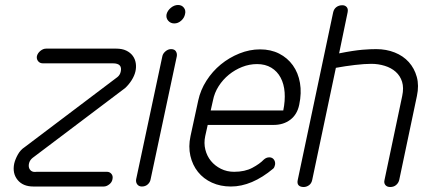

<svg xmlns="http://www.w3.org/2000/svg" viewBox="-20 -748 1701 770"><path d="M152 -494Q140 -494 133 -502.5Q126 -511 128 -523Q131 -535 142 -544Q153 -553 165 -553H446Q470 -553 486.5 -545Q503 -537 512.5 -524Q522 -511 524.5 -494.5Q527 -478 523 -461Q519 -444 508 -426.5Q497 -409 482 -395L111 -115Q101 -107 97.5 -96.5Q94 -86 96 -77Q98 -68 105.5 -62.5Q113 -57 127 -59H409Q420 -59 427 -50.5Q434 -42 431 -29Q429 -17 418 -8.5Q407 0 396 0H114Q72 0 50.5 -26.5Q29 -53 37 -92Q41 -109 51.5 -128Q62 -147 79 -158L451 -439Q461 -447 464 -460Q472 -494 433 -494Z M631 -522Q633 -533 643.5 -542Q654 -551 666 -551Q680 -551 685.5 -542Q691 -533 689 -522L584 -29Q582 -17 572.5 -8.5Q563 0 549 0Q537 0 530.5 -8.5Q524 -17 526 -29ZM648 -691Q652 -706 665.5 -717Q679 -728 694 -728Q709 -728 717.5 -717Q726 -706 722 -691Q719 -676 706.5 -665Q694 -654 679 -654Q664 -654 654.5 -665Q645 -676 648 -691Z M825 -305H1116Q1124 -344 1121.5 -377.5Q1119 -411 1105.5 -436.5Q1092 -462 1068 -476.5Q1044 -491 1011 -491Q980 -491 951 -479.5Q922 -468 898 -448.5Q874 -429 857 -402.5Q840 -376 834 -345ZM1038 -108Q1048 -117 1060 -117Q1072 -117 1078.5 -108Q1085 -99 1083 -87Q1081 -77 1076 -72Q990 0 906 0Q864 0 830 -15.5Q796 -31 774 -58.5Q752 -86 743.5 -123Q735 -160 744 -202L775 -345Q784 -387 808 -424.5Q832 -462 865.5 -489.5Q899 -517 940 -533.5Q981 -550 1023 -550Q1066 -550 1099.5 -533Q1133 -516 1154.5 -486Q1176 -456 1183 -415.5Q1190 -375 1180 -328Q1172 -289 1144.5 -268Q1117 -247 1077 -247H813L803 -202Q797 -174 803.5 -148Q810 -122 826 -102.5Q842 -83 866 -71Q890 -59 919 -59Q962 -59 992 -75Q1022 -91 1038 -108Z M1316 -698Q1319 -712 1329 -719.5Q1339 -727 1353 -727Q1364 -727 1370.5 -719.5Q1377 -712 1374 -698L1340 -534Q1370 -540 1393 -543.5Q1416 -547 1433.5 -548.5Q1451 -550 1464.5 -550.5Q1478 -551 1489 -551Q1529 -551 1563 -537.5Q1597 -524 1619.5 -499Q1642 -474 1651.5 -439.5Q1661 -405 1652 -363L1581 -26Q1578 -14 1568.5 -6Q1559 2 1545 2Q1532 2 1525.5 -6Q1519 -14 1522 -26L1593 -363Q1600 -396 1592.5 -420Q1585 -444 1567 -460Q1549 -476 1523 -484Q1497 -492 1469 -492Q1442 -492 1403.5 -487.5Q1365 -483 1327 -476L1232 -26Q1229 -12 1219 -5Q1209 2 1198 2Q1184 2 1177.5 -5Q1171 -12 1174 -26Z"/></svg>

Font: VDS
Style: Thin Italic
Weight: 100
Width: 0
Designer: artmaker
Foundry: artmaker
Version: Version 1.000 2012 initial release